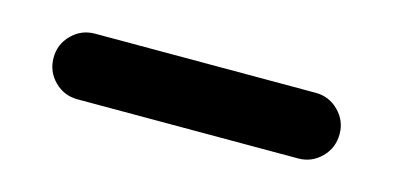

<svg xmlns="http://www.w3.org/2000/svg" viewBox="-28 -87 552 269"><g transform="rotate(15 247.5 47.5)"><path d="M454.8 47.4Q454.8 67.4 440.9 81.3Q427 95.2 407.4 95.2H87.4Q67.8 95.2 53.9 81.3Q40 67.4 40 47.4Q40 27.8 53.9 13.9Q67.8 0 87.4 0H407.4Q427 0 440.9 13.9Q454.8 27.8 454.8 47.4Z"/></g></svg>

Font: 26F Galaxy Hebrew Extra Bold
Style: Regular
Weight: 800
Designer: C₂₉H₂₅N₃O₅
Version: Version 1.000